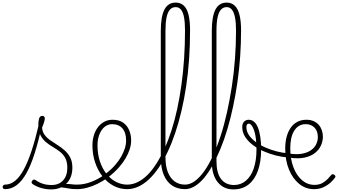

<svg xmlns="http://www.w3.org/2000/svg" viewBox="-100 -1444 2611 1483"><path d="M-61 17Q-71 17 -75.5 11.5Q-80 6 -79.5 -0.5Q-79 -7 -74.5 -12.5Q-70 -18 -61 -18Q-20 -18 16 -47Q52 -76 83.5 -134Q115 -192 144 -279.5Q173 -367 200 -483L224 -476Q197 -352 167.5 -259Q138 -166 103.5 -105Q69 -44 28 -13.5Q-13 17 -61 17ZM295 19Q255 19 217.5 8Q180 -3 151 -23Q145 -28 144 -34.5Q143 -41 149 -48Q154 -56 160.5 -57Q167 -58 175 -53Q204 -33 233 -24Q262 -15 299 -15Q355 -15 387.5 -51Q420 -87 420 -148Q420 -194 404 -223.5Q388 -253 362.5 -272.5Q337 -292 308 -309Q279 -326 253.5 -347.5Q228 -369 212 -401Q196 -433 196 -484Q196 -504 201.5 -526.5Q207 -549 228 -549Q237 -549 241.5 -543.5Q246 -538 246 -528Q246 -519 240.5 -500.5Q235 -482 225 -459Q227 -426 244.5 -402.5Q262 -379 288.5 -360.5Q315 -342 344.5 -323.5Q374 -305 400 -282Q426 -259 442.5 -227Q459 -195 459 -149Q459 -73 414 -27Q369 19 295 19ZM493 17Q456 17 428.5 11.5Q401 6 375.5 3.5Q350 1 319 12L340 -9Q378 -21 403.5 -22.5Q429 -24 450 -21Q471 -18 493 -18Q502 -18 507 -12.5Q512 -7 512 -0.5Q512 6 507 11.5Q502 17 493 17Z M494 17Q485 17 480 11.5Q475 6 475 -0.5Q475 -7 480 -12.5Q485 -18 494 -18Q550 -18 605.5 -39.5Q661 -61 708 -95Q713 -98 718 -96Q723 -94 727 -89Q731 -84 732 -78Q733 -72 728 -69Q693 -44 653.5 -24.5Q614 -5 573.5 6Q533 17 494 17Z M711 -98Q734 -115 755 -134Q776 -153 794 -175Q819 -204 836.5 -235Q854 -266 864 -297Q874 -328 874 -358Q874 -420 845.5 -452.5Q817 -485 765 -485Q756 -485 751.5 -490Q747 -495 748 -502Q749 -509 754.5 -514Q760 -519 769 -519Q820 -519 851.5 -496.5Q883 -474 898 -437.5Q913 -401 913 -359Q913 -325 901.5 -290Q890 -255 869.5 -220.5Q849 -186 821 -154Q802 -132 779 -111Q756 -90 731 -71Z M882 17Q825 17 776 -9.5Q727 -36 691 -82.5Q655 -129 634.5 -190Q614 -251 614 -321Q614 -364 625.5 -400.5Q637 -437 658 -463.5Q679 -490 707 -504.5Q735 -519 769 -519Q778 -519 782.5 -514Q787 -509 786 -502Q785 -495 779.5 -490Q774 -485 765 -485Q746 -485 728.5 -477Q711 -469 697.5 -454.5Q684 -440 674 -420Q664 -400 658.5 -375.5Q653 -351 653 -323Q653 -253 672 -196.5Q691 -140 723.5 -100Q756 -60 797 -39Q838 -18 882 -18Q923 -18 962.5 -37Q1002 -56 1038 -91.5Q1074 -127 1107 -178.5Q1140 -230 1170 -295Q1200 -360 1225 -438Q1250 -516 1269 -604Q1288 -692 1301.5 -789.5Q1315 -887 1322 -992Q1329 -1097 1329 -1208Q1329 -1217 1335 -1222.5Q1341 -1228 1348.5 -1228Q1356 -1228 1362 -1222.5Q1368 -1217 1368 -1208Q1368 -1094 1360.5 -986.5Q1353 -879 1338 -778.5Q1323 -678 1301.5 -587Q1280 -496 1253 -416Q1226 -336 1194 -269Q1162 -202 1126 -149Q1090 -96 1050.5 -59Q1011 -22 968.5 -2.5Q926 17 882 17Z M1329 17Q1272 17 1230 -10.5Q1188 -38 1165 -93Q1142 -148 1142 -230V-1205Q1142 -1316 1170 -1370Q1198 -1424 1257 -1424Q1295 -1424 1320 -1400.5Q1345 -1377 1356.5 -1329Q1368 -1281 1368 -1209Q1368 -1200 1362 -1195Q1356 -1190 1348.5 -1190Q1341 -1190 1335 -1195Q1329 -1200 1329 -1209Q1329 -1270 1321.5 -1310Q1314 -1350 1298 -1369.5Q1282 -1389 1257 -1389Q1230 -1389 1212.5 -1369.5Q1195 -1350 1186.5 -1309.5Q1178 -1269 1178 -1205V-230Q1178 -160 1197 -113Q1216 -66 1250 -42Q1284 -18 1329 -18Q1338 -18 1343 -12.5Q1348 -7 1348 -0.5Q1348 6 1343 11.5Q1338 17 1329 17Z M1329 17Q1321 17 1317 11.5Q1313 6 1313 -0.5Q1313 -7 1317 -12.5Q1321 -18 1329 -18Q1367 -18 1404.5 -45Q1442 -72 1477.5 -122Q1513 -172 1545 -241.5Q1577 -311 1604.5 -395.5Q1632 -480 1653.5 -577Q1675 -674 1691 -778Q1707 -882 1715 -990.5Q1723 -1099 1723 -1209Q1723 -1218 1729 -1223Q1735 -1228 1742.5 -1228Q1750 -1228 1756 -1223Q1762 -1218 1762 -1209Q1762 -1108 1755 -1007.5Q1748 -907 1734 -810Q1720 -713 1700.5 -621.5Q1681 -530 1656.5 -447.5Q1632 -365 1602.5 -294Q1573 -223 1541 -165.5Q1509 -108 1474.5 -67.5Q1440 -27 1403 -5Q1366 17 1329 17Z M1702 19Q1666 19 1636 5.5Q1606 -8 1583.5 -34.5Q1561 -61 1548.5 -101Q1536 -141 1536 -193V-1205Q1536 -1316 1564 -1370Q1592 -1424 1651 -1424Q1688 -1424 1713 -1400.5Q1738 -1377 1750 -1329Q1762 -1281 1762 -1209Q1762 -1200 1756 -1195Q1750 -1190 1742.5 -1190Q1735 -1190 1729 -1195Q1723 -1200 1723 -1209Q1723 -1270 1715 -1310Q1707 -1350 1691 -1369.5Q1675 -1389 1651 -1389Q1624 -1389 1606.5 -1369.5Q1589 -1350 1580.5 -1309.5Q1572 -1269 1572 -1205V-200Q1572 -155 1580.5 -120.5Q1589 -86 1606.5 -62.5Q1624 -39 1649.5 -27Q1675 -15 1708 -15Q1734 -15 1757 -23.5Q1780 -32 1799 -48Q1818 -64 1833.5 -87.5Q1849 -111 1859.5 -141.5Q1870 -172 1875.5 -209Q1881 -246 1881 -288Q1881 -386 1862.5 -437.5Q1844 -489 1821 -489Q1812 -489 1808.5 -496.5Q1805 -504 1808.5 -511.5Q1812 -519 1821 -519Q1844 -519 1862 -504Q1880 -489 1892 -459.5Q1904 -430 1910.5 -387Q1917 -344 1917 -288Q1917 -241 1910.5 -200Q1904 -159 1892 -125Q1880 -91 1861.5 -64Q1843 -37 1819.5 -18.5Q1796 0 1766.5 9.5Q1737 19 1702 19Z M2123 -228Q2079 -231 2031 -243Q1983 -255 1936.5 -275.5Q1890 -296 1853 -324Q1816 -352 1793.5 -387Q1771 -422 1771 -463Q1771 -490 1785.5 -504.5Q1800 -519 1821 -519Q1834 -519 1838 -511.5Q1842 -504 1838 -496.5Q1834 -489 1821 -489Q1814 -489 1808.5 -483Q1803 -477 1803 -463Q1803 -429 1823.5 -399.5Q1844 -370 1878 -345.5Q1912 -321 1954 -303Q1996 -285 2040 -274Q2084 -263 2123 -260Q2130 -259 2134 -254Q2138 -249 2138 -242.5Q2138 -236 2134.5 -231.5Q2131 -227 2123 -228Z M2325 17Q2261 17 2211 -23.5Q2161 -64 2132 -134.5Q2103 -205 2103 -296Q2103 -345 2113.5 -385.5Q2124 -426 2144.5 -456Q2165 -486 2196 -502.5Q2227 -519 2267 -519Q2299 -519 2323 -508Q2347 -497 2362.5 -479Q2378 -461 2386 -437.5Q2394 -414 2394 -388Q2394 -355 2380 -322.5Q2366 -290 2335.5 -264.5Q2305 -239 2256 -227.5Q2207 -216 2138 -226L2133 -258Q2192 -249 2234 -257Q2276 -265 2303 -284.5Q2330 -304 2342.5 -330.5Q2355 -357 2355 -385Q2355 -432 2329 -458.5Q2303 -485 2262 -485Q2231 -485 2208.5 -471Q2186 -457 2171 -432Q2156 -407 2149 -373Q2142 -339 2142 -298Q2142 -217 2166 -153Q2190 -89 2232.5 -52.5Q2275 -16 2329 -16Q2365 -16 2390.5 -30.5Q2416 -45 2433 -63.5Q2450 -82 2460 -94Q2465 -99 2470.5 -98.5Q2476 -98 2482 -94Q2487 -90 2490 -84.5Q2493 -79 2488 -73Q2477 -56 2454.5 -35Q2432 -14 2399.5 1.5Q2367 17 2325 17Z"/></svg>

Font: Playwrite BE WAL Thin
Style: Regular
Weight: 250
Version: Version 1.002